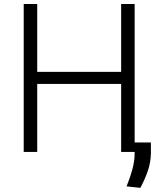

<svg xmlns="http://www.w3.org/2000/svg" viewBox="-20 -747 812 944"><path d="M96.6 0V-727.3H163V-393.8H575.6V-727.3H642V0H575.6V-334.2H163V0ZM721.9 -46.5V9.9Q720.5 52.9 706.9 93Q693.2 133.2 670.1 176.5L602.3 169.4Q620.7 123.9 631.2 84.3Q641.7 44.7 642 8.9V-46.5Z"/></svg>

Font: Inter UI Light
Style: Regular
Weight: 300
Designer: Rasmus Andersson
Foundry: rsms
Version: 3.2;8d6f07862